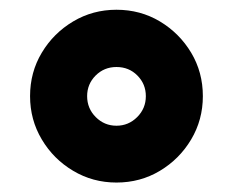

<svg xmlns="http://www.w3.org/2000/svg" viewBox="-20 -439 480 396"><path d="M42 -240.7Q42 -290 66.2 -330.3Q90.3 -370.6 130.9 -394.8Q171.4 -418.9 220.2 -418.9Q269.5 -418.9 309.8 -394.8Q350.1 -370.6 374.3 -330.3Q398.4 -290 398.4 -240.7Q398.4 -191.9 374.3 -151.4Q350.1 -110.8 309.8 -86.7Q269.5 -62.5 220.2 -62.5Q171.4 -62.5 130.9 -86.7Q90.3 -110.8 66.2 -151.4Q42 -191.9 42 -240.7ZM159.7 -240.7Q159.7 -215.3 177.5 -197.5Q195.3 -179.7 220.2 -179.7Q245.1 -179.7 262.9 -197.5Q280.8 -215.3 280.8 -240.7Q280.8 -265.6 263.4 -283.2Q246.1 -300.8 220.2 -300.8Q194.8 -300.8 177.2 -283.2Q159.7 -265.6 159.7 -240.7Z"/></svg>

Font: Vazir Black WOL
Style: Black-WOL
Weight: 900
Designer: Saber Rastikerdar
Foundry: Saber Rastikerdar
Version: Version 30.0.0